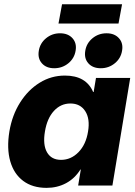

<svg xmlns="http://www.w3.org/2000/svg" viewBox="-20 -889 648 920"><path d="M203.1 11.2Q135.7 11.2 91.1 -22.2Q46.4 -55.7 29.1 -116.5Q11.7 -177.2 24.9 -258.8Q38.1 -337.4 76.4 -397.9Q114.7 -458.5 170.2 -492.7Q225.6 -526.9 291 -526.9Q392.6 -526.9 426.3 -448.2H428.7L439.9 -515.6H604L518.6 0H354.5L367.2 -76.7H365.2Q338.4 -33.7 296.4 -11.2Q254.4 11.2 203.1 11.2ZM272.5 -123Q320.3 -123 356.2 -159.9Q392.1 -196.8 401.9 -258.8Q412.1 -319.8 388.4 -356.4Q364.7 -393.1 317.4 -393.1Q271 -393.1 238.3 -357.4Q205.6 -321.8 195.3 -258.8Q184.6 -195.3 205.3 -159.2Q226.1 -123 272.5 -123ZM564.9 -868.7 547.9 -776.4H260.3L277.3 -868.7ZM239.7 -562Q201.7 -562 180.7 -585.7Q159.7 -609.4 166 -646Q171.9 -682.1 200.7 -705.8Q229.5 -729.5 267.6 -729.5Q306.2 -729.5 327.4 -705.8Q348.6 -682.1 342.3 -646Q336.4 -609.4 307.4 -585.7Q278.3 -562 239.7 -562ZM462.9 -562Q424.3 -562 403.3 -585.7Q382.3 -609.4 388.7 -646Q394.5 -682.1 423.3 -705.8Q452.1 -729.5 490.7 -729.5Q528.8 -729.5 550 -705.8Q571.3 -682.1 564.9 -646Q559.1 -609.4 530 -585.7Q501 -562 462.9 -562Z"/></svg>

Font: Inter Display ExtraBold
Style: Italic
Weight: 800
Italic angle: -9.39999°
Designer: Rasmus Andersson
Foundry: rsms
Version: Version 4.000;git-a52131595